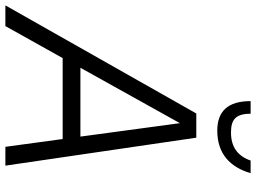

<svg xmlns="http://www.w3.org/2000/svg" viewBox="-174 -813 952 714"><g transform="rotate(90 302.0 -456.0)"><path d="M431 -788C518 -788 567 -837 589 -912H542C525 -862 489 -839 438 -839C390 -839 368 -856 368 -912H321C321 -827 359 -788 431 -788ZM-35 0H42L161 -213H462L491 0H561L457 -710H367ZM403 -649 453 -279H197Z"/></g></svg>

Font: Geist Light
Style: Italic
Weight: 300
Italic angle: -12°
Designer: Basement.studio, Andrés Briganti, Mateo Zaragoza
Foundry: Basement.studio, Vercel, Andrés Briganti, Guido Ferreyra, Mateo Zaragoza
Version: Version 1.500